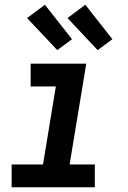

<svg xmlns="http://www.w3.org/2000/svg" viewBox="-20 -788 540 808"><path d="M379 0H29V-96H161L215 -424H109V-520H343L273 -96H379ZM391 -577 264 -712 339 -768 453 -623ZM221 -577 94 -712 169 -768 283 -623Z"/></svg>

Font: Iosevka Oblique
Style: Bold
Weight: 700
Italic angle: -9°
Monospace: yes
Designer: Belleve Invis
Foundry: Belleve Invis
Version: Version 32.5.0; ttfautohint (v1.8.4)